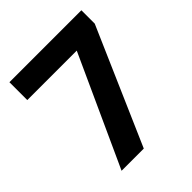

<svg xmlns="http://www.w3.org/2000/svg" viewBox="-197 -975 966 966"><g transform="rotate(-45 286.0 -492.0)"><path d="M111 -135 379 -722H27V-849H539V-754L269 -135Z"/></g></svg>

Font: Noto Naskh Arabic UI
Style: Regular
Weight: 400
Designer: Monotype Design Team, David Williams, Mohamad Dakak and Nizar Qandah
Foundry: Monotype Imaging Inc.
Version: Version 2.014